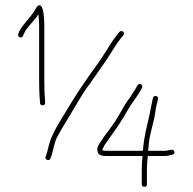

<svg xmlns="http://www.w3.org/2000/svg" viewBox="-20 -694 743 741"><path d="M162.5 -77C168.8 -75 173 -77 175 -83L179 -94C185.9 -114.7 189 -140.8 199 -162C213.4 -189.4 228.6 -214.5 245 -241C271.4 -283.7 297 -332.5 327 -371C340.6 -390.9 365.2 -426.3 378 -444C402.2 -477.3 421.6 -515.2 447 -547L456 -558C465.6 -567.6 450 -580 441 -571L432 -560C411.2 -534.6 395.6 -505.4 377 -477.5L362 -455C325.2 -404.4 287.5 -351 254 -296C230.2 -253.9 202 -215.4 182 -171C170.7 -149.4 166.6 -122.1 160 -100L156 -89C154 -83 156.2 -79 162.5 -77ZM527 -38V17C527 23.4 531.3 27 537.5 27C543.7 27 547 23.4 547 17V-38C547 -52.1 547.9 -72.4 550 -86V-92H618C623.3 -92 629.3 -93 636 -95C645.1 -97 655.3 -97.8 653 -108.5C649.9 -123.2 629.8 -112 618 -112H551C551.7 -112.7 552 -113.3 552 -114C552.7 -124 553.7 -134.7 555 -146C560.1 -186.7 575.7 -227.3 580 -266C582 -281.7 586.8 -297.6 590 -312C592.8 -324.5 573.8 -328.8 570 -316C564.6 -291.6 561.5 -271.7 556 -246C546.8 -206.3 535.1 -162.8 532 -116C532 -114.7 531.7 -113.3 531 -112H387C383 -112 379.3 -112.7 376 -114C375.3 -116.7 375.7 -119 377 -121L384 -135L399 -156C424.6 -191.8 452.5 -231.1 474 -271C490.8 -299.8 513.1 -325.1 528 -355C534.8 -367.3 516.5 -375.7 510 -364C503 -349.9 493.4 -337 485 -323C475.8 -309.2 465.4 -296.6 457 -281C446.1 -260.7 438.5 -249.2 426 -228C408.1 -200.4 383.7 -171.7 367 -145C361.1 -135.5 353.3 -125.6 356 -112C357.1 -97.1 370.7 -92 387 -92H530V-88C528 -74.7 527 -51.9 527 -38ZM134 -306V-297C135.3 -284.1 155.4 -284.3 154 -298V-307C151.9 -325.8 151 -356.6 151 -381V-598C151 -611.3 150 -626.3 148 -643C147.2 -652.9 138.8 -688.3 122 -667C114 -653.1 109.4 -645.9 98 -631C90.7 -621.5 30.5 -558.2 56.5 -550C66.9 -546.7 68.8 -555.6 72 -563C83.4 -591.4 113 -612 128 -639C130 -623.7 131 -610 131 -598V-381C131 -357 131.9 -324.8 134 -306Z"/></svg>

Font: HoneyBee
Style: UltLit
Weight: 100
Foundry: Cannot Into Space Fonts
Version: Version 0.89